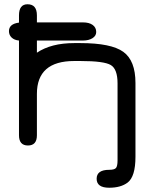

<svg xmlns="http://www.w3.org/2000/svg" viewBox="-20 -669 720 900"><path d="M22 -523Q22 -557 69 -563V-597Q69 -649 109 -649Q153 -649 153 -597V-564H369Q398 -564 414.5 -552Q431 -540 431 -519Q431 -501 413.5 -490Q396 -479 369 -479H153V-422Q220 -467 328 -467H357Q501 -467 558 -426Q615 -385 615 -280V66Q615 159 578 187Q546 211 492 211Q433 211 433 169Q433 127 492 127Q516 127 523.5 118.5Q531 110 531 83V-278Q531 -345 499.5 -364Q468 -383 357 -383H328Q153 -383 153 -229V-35Q153 13 111 13Q69 13 69 -35V-479Q47 -481 34.5 -493Q22 -505 22 -523Z"/></svg>

Font: Jura
Style: Bold
Weight: 700
Designer: Daniel Johnson, Alexei Vanyashin
Foundry: Daniel Johnson
Version: Version 5.103